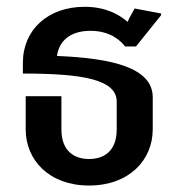

<svg xmlns="http://www.w3.org/2000/svg" viewBox="-20 -537 528 573"><path d="M56.7 -150.8C56.7 -59.2 126.7 16.7 245.8 16.7C365 16.7 435.8 -59.2 435.8 -150.8V-246.7C435.8 -334.2 316.7 -363.3 150 -370C158.3 -425.8 202.5 -445 250 -445C308.3 -445 339.2 -416.7 353.3 -398.3H385.8L460.8 -491.7V-496.7L381.7 -511.7L365.8 -482.5C364.2 -479.2 362.5 -475.8 360.8 -471.7C334.2 -495 293.3 -516.7 232.5 -516.7C123.3 -516.7 48.3 -448.3 48.3 -350V-317.5C230 -317.5 328.3 -299.2 328.3 -233.3V-150.8C328.3 -85.8 290 -62.5 245.8 -62.5C201.7 -62.5 163.3 -85.8 163.3 -150.8V-250H56.7Z"/></svg>

Font: Boon SemiBold
Style: Regular
Weight: 600
Designer: Sungsit Sawaiwan
Foundry: FontUni
Version: Version 2.0